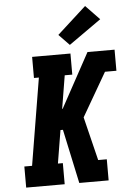

<svg xmlns="http://www.w3.org/2000/svg" viewBox="-64 -1042 735 1088"><g transform="rotate(-5 303.5 -498.0)"><path d="M40 0V-120H84L166 -615H138V-735H356V-615H313L282 -427H285L453 -735H607V-615H542L399 -368L460 -120H509V0H342L276 -308H262L231 -120H259V0ZM357 -784 297 -846 462 -996 541 -914Z"/></g></svg>

Font: Iosevka Curly Slab HvExObl
Style: Regular
Weight: 900
Width: 7
Italic angle: -9°
Monospace: yes
Designer: Belleve Invis
Foundry: Belleve Invis
Version: Version 11.1.0; ttfautohint (v1.8.3)